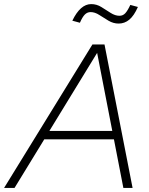

<svg xmlns="http://www.w3.org/2000/svg" viewBox="-64 -917 726 937"><path d="M-44 0 387 -700H446L583 0H538L492 -237H152L7 0ZM177 -278H484L410 -659ZM326 -806 289 -816Q328 -897 381 -897Q408 -897 431 -882.5Q454 -868 476 -854Q498 -840 519 -840Q536 -840 547.5 -852.5Q559 -865 572 -893L609 -883Q590 -840 567 -821Q544 -802 515 -802Q489 -802 465.5 -816Q442 -830 420.5 -844Q399 -858 378 -858Q362 -858 350 -846Q338 -834 326 -806Z"/></svg>

Font: Red Hat Display VF
Style: Italic
Weight: 300
Italic angle: -12°
Designer: Pentagram, MCKL
Foundry: Pentagram, MCKL
Version: Version 1.023